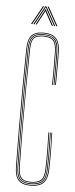

<svg xmlns="http://www.w3.org/2000/svg" viewBox="-63 -975 398 1013"><g transform="rotate(5 136.5 -468.5)"><path d="M138.2 6Q94 6 74.5 -15.8Q55 -37.5 54.2 -87Q52.8 -187.5 52.2 -292.8Q51.8 -398 52.2 -503.6Q52.8 -609.2 54.2 -711Q55 -761.2 74.4 -782.6Q93.8 -804 137.2 -804Q182.2 -804 203.5 -782.6Q224.8 -761.2 226.2 -711Q226.5 -699 226.8 -676.4Q227 -653.8 227 -626.9Q227 -600 226.9 -575.1Q226.8 -550.2 226.2 -534H222.2Q222.8 -550.8 222.9 -584.6Q223 -618.5 223 -654.1Q223 -689.8 222.2 -711Q220.8 -760.2 200.5 -780.1Q180.2 -800 137.2 -800Q95.2 -800 77.1 -779.5Q59 -759 58.2 -711Q56.8 -611 56.2 -505.2Q55.8 -399.5 56.2 -293.5Q56.8 -187.5 58.2 -87Q59 -39 77.6 -18.5Q96.2 2 138.2 2Q184 2 204.4 -18.5Q224.8 -39 226.2 -87Q227.8 -139.2 227.6 -184.9Q227.5 -230.5 225.2 -282H229.2Q230.8 -229.5 231.2 -184.5Q231.8 -139.5 230.2 -87Q228.8 -37.5 207.5 -15.8Q186.2 6 138.2 6ZM138.2 -2Q97.8 -2 80.4 -21.4Q63 -40.8 62.2 -88Q60.8 -188 60.2 -293.8Q59.8 -399.5 60.2 -505.2Q60.8 -611 62.2 -711Q63 -757.5 79.9 -776.8Q96.8 -796 137.2 -796Q178.2 -796 197.5 -777.8Q216.8 -759.5 218.2 -711Q218.5 -699 218.8 -675.9Q219 -652.8 219 -625.6Q219 -598.5 218.9 -573.8Q218.8 -549 218.2 -534H214.2Q214.8 -556.8 214.9 -588.1Q215 -619.5 214.9 -652.1Q214.8 -684.8 214.2 -711Q213.2 -753.2 196.6 -772.6Q180 -792 137.2 -792Q99 -792 83 -774Q67 -756 66.2 -711Q64.8 -611 64.2 -505.2Q63.8 -399.5 64.2 -293.8Q64.8 -188 66.2 -88Q67 -43 83.1 -24.5Q99.2 -6 138.2 -6Q179.5 -6 198.2 -23.9Q217 -41.8 218.2 -87Q219.2 -122 219.4 -153.2Q219.5 -184.5 218.9 -215.8Q218.2 -247 217.2 -282H221.2Q222.2 -247 222.9 -215.8Q223.5 -184.5 223.4 -153.2Q223.2 -122 222.2 -87Q220.8 -40.5 201.6 -21.2Q182.5 -2 138.2 -2ZM138.2 -10Q100.8 -10 85.9 -27.2Q71 -44.5 70.2 -88Q68.8 -188 68.2 -293.8Q67.8 -399.5 68.2 -505.2Q68.8 -611 70.2 -711Q71 -754.5 85.8 -771.2Q100.5 -788 137.2 -788Q177.8 -788 193.6 -770.1Q209.5 -752.2 210.2 -711Q210.8 -690.5 210.9 -656.5Q211 -622.5 210.9 -588.5Q210.8 -554.5 210.2 -534H206.2Q207 -557.2 207 -591.9Q207 -626.5 206.9 -659.4Q206.8 -692.2 206.2 -710Q205.2 -751 190.6 -767.5Q176 -784 137.2 -784Q102 -784 88.5 -768.5Q75 -753 74.2 -711Q72.2 -611 71.6 -505.2Q71 -399.5 71.6 -293.8Q72.2 -188 74.2 -88Q75 -46 89 -30Q103 -14 138.2 -14Q175 -14 192 -29.1Q209 -44.2 210.2 -88Q211.8 -139.8 211.2 -184.6Q210.8 -229.5 209.2 -282H213.2Q214.5 -239.8 215.2 -191Q216 -142.2 214.2 -87Q213 -42.5 195.1 -26.2Q177.2 -10 138.2 -10ZM67.8 -844 122.8 -943H128.8L73.8 -844ZM79.8 -844 134.8 -943H140.8L195.8 -844H189.8L142.8 -929.2L138.8 -937.5H136.8L132.8 -929.2L85.8 -844ZM91.8 -844 131.8 -917.8 136.8 -928.8H138.8L143.8 -917.8L183.8 -844H177.8L140.2 -913.2L138.8 -918H136.8L135.2 -913.2L97.8 -844ZM201.8 -844 146.8 -943H152.8L207.8 -844Z"/></g></svg>

Font: Big Shoulders Inline Display Thin Thin
Style: Regular
Weight: 250
Version: Version 2.002